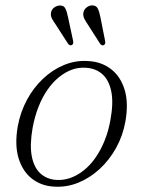

<svg xmlns="http://www.w3.org/2000/svg" viewBox="-20 -686 530 714"><path d="M306.5 -459Q355.5 -457 391.5 -430Q427.5 -403 443 -353.8Q458.5 -304.5 446.5 -235Q437 -181.5 411.8 -136Q386.5 -90.5 350.2 -57.2Q314 -24 270.8 -6.5Q227.5 11 181 8Q134 5.5 99.2 -21.2Q64.5 -48 49.2 -97.2Q34 -146.5 46 -216Q56 -270 80.5 -315.2Q105 -360.5 140.5 -393.8Q176 -427 218.5 -444.5Q261 -462 306.5 -459ZM188.5 -17Q215.5 -15 241.5 -24.2Q267.5 -33.5 291.2 -52.2Q315 -71 334.5 -98.8Q354 -126.5 368.5 -161.8Q383 -197 390.5 -239Q402.5 -304 393.8 -346.2Q385 -388.5 360.5 -410.2Q336 -432 299 -434Q272.5 -436 247.2 -426.8Q222 -417.5 199 -398.8Q176 -380 156.8 -352.5Q137.5 -325 123.5 -289.5Q109.5 -254 101.5 -212Q90 -147 98.2 -104.8Q106.5 -62.5 130.2 -41Q154 -19.5 188.5 -17ZM233 -622 252 -533.5Q253 -529 252.2 -525.2Q251.5 -521.5 248 -519Q244 -516.5 240.5 -517.8Q237 -519 234 -522L186 -596.5Q178.5 -607 173.2 -616.8Q168 -626.5 169.5 -638Q171 -649.5 180.2 -657Q189.5 -664.5 201 -665.5Q217 -666.5 223 -654.5Q229 -642.5 233 -622ZM353.5 -621.5 371 -533Q372 -528.5 371.2 -524.8Q370.5 -521 366.5 -518.5Q363 -516.5 359.5 -517.8Q356 -519 353.5 -521.5L305.5 -596.5Q298 -607.5 293.2 -617.2Q288.5 -627 290 -638.5Q292 -650 301 -657.5Q310 -665 321 -666Q337.5 -666.5 343.5 -654.5Q349.5 -642.5 353.5 -621.5Z"/></svg>

Font: Fraunces ExtraLight
Style: Italic
Weight: 250
Italic angle: -16°
Version: Version 1.000;[b76b70a41]